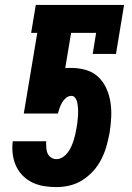

<svg xmlns="http://www.w3.org/2000/svg" viewBox="-20 -755 540 783"><path d="M210 8Q184 8 159.5 4Q135 0 113.5 -10Q92 -20 75 -36.5Q58 -53 47.5 -74Q37 -95 33 -119.5Q29 -144 31 -169L32 -179H169L168 -173Q168 -161 169 -149.5Q170 -138 174.5 -128.5Q179 -119 188.5 -112.5Q198 -106 210 -106Q223 -106 235 -113.5Q247 -121 255.5 -132Q264 -143 270 -156Q276 -169 280 -181.5Q284 -194 287 -207Q290 -220 292 -233Q294 -242 295 -251.5Q296 -261 297 -270Q298 -279 298.5 -288.5Q299 -298 298.5 -307Q298 -316 297 -325Q296 -334 293.5 -342.5Q291 -351 285.5 -357.5Q280 -364 271 -364Q259 -364 249 -355.5Q239 -347 233 -336.5Q227 -326 223 -314.5Q219 -303 216 -292H77L132 -621H107L126 -735H486L453 -535H358L372 -621H270L246 -477Q252 -478 258 -478Q264 -478 271 -478Q302 -478 331 -469.5Q360 -461 381 -441Q402 -421 414 -394Q426 -367 430.5 -337.5Q435 -308 433.5 -276.5Q432 -245 427 -214Q422 -187 414.5 -160Q407 -133 394 -107Q381 -81 361.5 -59Q342 -37 317 -21Q292 -5 264.5 1.5Q237 8 210 8Z"/></svg>

Font: Iosevka Slab Heavy
Style: Italic
Weight: 900
Italic angle: -9°
Monospace: yes
Designer: Belleve Invis
Foundry: Belleve Invis
Version: Version 11.1.0; ttfautohint (v1.8.3)